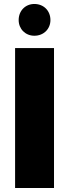

<svg xmlns="http://www.w3.org/2000/svg" viewBox="-20 -947 348 967"><path d="M56 0H252V-705H56ZM153 -767C200 -767 234 -801 234 -846C234 -893 200 -927 153 -927C108 -927 74 -893 74 -846C74 -801 108 -767 153 -767Z"/></svg>

Font: SVN-Poppins ExtraBold
Style: Regular
Weight: 800
Designer: Ninad Kale (Devanagari), Jonny Pinhorn (Latin)
Foundry: Indian Type Foundry
Version: Version 3.002 2017; ttfautohint (v1.8.3)